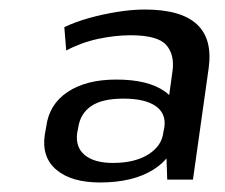

<svg xmlns="http://www.w3.org/2000/svg" viewBox="-20 -737 473 403"><path d="M327 -479 342 -587Q347 -622 329 -642.5Q311 -663 254 -663Q222 -663 186.5 -655.5Q151 -648 119 -631L115 -680Q138 -691 166.5 -699Q195 -707 226 -712Q257 -717 284 -717Q435 -717 418 -594L385 -360H331ZM190 -354Q130 -354 98.5 -380.5Q67 -407 74 -454L77 -471Q83 -518 122 -544Q161 -570 224 -570Q291 -570 326 -545Q361 -520 355 -473L352 -455Q345 -408 302 -381Q259 -354 190 -354ZM217 -395Q263 -395 291.5 -413Q320 -431 323 -460L325 -470Q329 -499 306.5 -514.5Q284 -530 239 -530Q194 -530 171 -514Q148 -498 144 -468L142 -458Q138 -428 158 -411.5Q178 -395 217 -395Z"/></svg>

Font: Pathway Extreme 28pt Medium
Style: Italic
Weight: 500
Italic angle: -8°
Designer: Eduardo Rodriguez Tunni
Foundry: Eduardo Rodriguez Tunni
Version: Version 1.001;gftools[0.9.26]